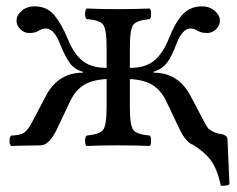

<svg xmlns="http://www.w3.org/2000/svg" viewBox="-20 -458 746 605"><path d="M670.9 -36.6Q696.3 -33.7 696.8 -19L703.1 123Q690.9 128.9 675.8 127Q664.1 71.3 641.1 43Q622.6 19.5 587.4 -2Q565.9 -9.8 545.9 -50.8L502.9 -141.1Q487.8 -171.9 462.4 -189Q437 -206.1 389.2 -209V-122.1Q389.2 -63 400.1 -48.6Q411.1 -34.2 452.1 -30.8Q456.1 -25.9 456.1 -13.9Q456.1 -2 452.1 2Q408.2 0 353 0Q298.8 0 252.9 2Q248 -2 248 -13.9Q248 -25.9 252.9 -30.8Q293.9 -34.7 304.9 -48.8Q315.9 -63 315.9 -122.1V-209Q268.1 -206.1 242.4 -189Q216.8 -171.9 202.1 -141.1L159.2 -50.8Q135.3 -1 108.9 0Q34.7 1 15.1 2Q10.3 -2 10 -13.9Q9.8 -25.9 15.1 -30.8Q43.9 -31.7 55.9 -39.8Q67.9 -47.9 81.1 -73.2L126 -158.2Q164.1 -229 241.2 -229V-231.9Q214.4 -238.8 199.2 -260.5Q184.1 -282.2 169.9 -317.9Q150.9 -367.7 125 -368.2Q111.8 -368.2 101.8 -361.1Q91.8 -354 71.8 -354Q55.7 -354 43.9 -366Q32.2 -377.9 32.2 -393.1Q32.2 -410.2 48.6 -424.1Q64.9 -438 88.9 -438Q127.9 -438 150.9 -410.4Q173.8 -382.8 192.9 -336.9Q210.9 -291 238.5 -267.6Q266.1 -244.1 315.9 -244.1V-307.1Q315.9 -366.2 304.9 -380.6Q293.9 -395 252.9 -397.9Q248 -401.9 248 -413.8Q248 -425.8 252.9 -431.2Q298.8 -429.2 352.1 -429.2Q403.8 -429.2 452.1 -431.2Q456.1 -426.3 456.1 -414.1Q456.1 -401.9 452.1 -397.9Q411.1 -394 400.1 -380.1Q389.2 -366.2 389.2 -307.1V-244.1Q439 -244.1 466.6 -267.6Q494.1 -291 512.2 -336.9Q521 -357.9 528.6 -373Q536.1 -388.2 548.6 -404.5Q561 -420.9 578.1 -429.4Q595.2 -438 616.2 -438Q640.1 -438 656.5 -424.1Q672.9 -410.2 672.9 -393.1Q672.9 -377.9 660.9 -366Q648.9 -354 632.8 -354Q613.8 -354 602.8 -361.1Q591.8 -368.2 580.1 -368.2Q554.2 -368.2 535.2 -317.9Q522 -281.7 506.6 -261Q491.2 -240.2 463.9 -231.9V-229Q541 -229 579.1 -158.2L624 -73.2Q630.4 -61 635.7 -53.7Q653.3 -39.1 670.9 -36.6Z"/></svg>

Font: Linux Libertine O
Style: Regular
Weight: 400
Designer: Philipp H. Poll
Foundry: Philipp H. Poll
Version: Version 5.3.0